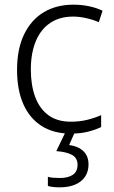

<svg xmlns="http://www.w3.org/2000/svg" viewBox="-20 -562 489 822"><path d="M283 10Q210 10 158.5 -22.5Q107 -55 80 -116Q53 -177 53 -263Q53 -353 83.5 -415.5Q114 -478 168 -510Q222 -542 294 -542Q330 -542 362.5 -535Q395 -528 419 -516L403 -467Q378 -478 348.5 -484.5Q319 -491 293 -491Q235 -491 194.5 -463.5Q154 -436 133 -385Q112 -334 112 -264Q112 -198 130.5 -147.5Q149 -97 187 -69Q225 -41 283 -41Q321 -41 353.5 -49Q386 -57 413 -69V-18Q388 -6 356 2Q324 10 283 10ZM359 142Q359 172 344.5 194Q330 216 302.5 228Q275 240 236 240Q220 240 207 238.5Q194 237 185 234V195Q195 198 208.5 199Q222 200 237 200Q271 200 291.5 186.5Q312 173 312 143Q312 114 288 101Q264 88 221 85L262 0H302L276 59Q300 62 319 72Q338 82 348.5 99.5Q359 117 359 142Z"/></svg>

Font: Noto Sans Display Light
Style: Regular
Weight: 300
Designer: Monotype Design Team
Foundry: Monotype Imaging Inc.
Version: Version 2.003